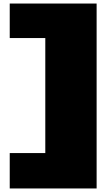

<svg xmlns="http://www.w3.org/2000/svg" viewBox="-20 -830 608 1085"><path d="M35 35V235H526V-810H35V-615H236V35Z"/></svg>

Font: Mattone Black
Style: Regular
Weight: 900
Width: 6
Designer: Nunzio Mazzaferro
Foundry: Collletttivo
Version: Version 2.000;Glyphs 3.2 (3217)